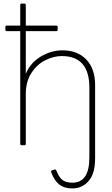

<svg xmlns="http://www.w3.org/2000/svg" viewBox="-20 -798 628 1072"><path d="M101 -778H116Q124 -778 124 -770V-655H294Q302 -655 302 -647V-632Q302 -624 294 -624H124V-386Q150 -448 208 -482.5Q266 -517 328 -517Q413 -517 462 -465.5Q511 -414 511 -324V86Q511 171 475 212.5Q439 254 384 254Q337 254 309.5 231Q282 208 266 164Q265 163 265 160Q265 155 271 153L283 149L287 148Q292 148 294 153Q308 189 327 205.5Q346 222 384 222Q479 222 479 81V-309Q479 -485 325 -485Q279 -485 232.5 -461.5Q186 -438 155 -390Q124 -342 124 -272V5Q124 13 116 13H101Q93 13 93 5V-624H18Q10 -624 10 -632V-647Q10 -655 18 -655H93V-770Q93 -778 101 -778Z"/></svg>

Font: LINE Seed JP_TTF Thin
Style: Regular
Weight: 250
Designer: LY Corporation & Fontrix & Fontworks
Version: Version 1.008